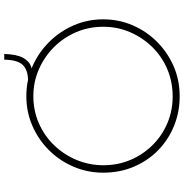

<svg xmlns="http://www.w3.org/2000/svg" viewBox="-1 -857 866 904"><g transform="rotate(-90 432.0 -405.0)"><path d="M71 -352Q71 -426 99 -491.5Q127 -557 176.5 -607Q226 -657 291.5 -685.5Q357 -714 431 -714Q506 -714 571 -685.5Q636 -657 686 -607Q736 -557 764.5 -491.5Q793 -426 793 -352Q793 -278 764.5 -212.5Q736 -147 686 -97.5Q636 -48 571 -20Q506 8 431 8Q357 8 291.5 -18.5Q226 -45 176.5 -93.5Q127 -142 99 -208Q71 -274 71 -352ZM106 -351Q106 -283 131 -224Q156 -165 200.5 -120Q245 -75 304 -50Q363 -25 429 -25Q498 -25 557.5 -50Q617 -75 661.5 -120Q706 -165 732 -224.5Q758 -284 758 -352Q758 -420 732.5 -479.5Q707 -539 662 -584Q617 -629 557.5 -655Q498 -681 431 -681Q362 -681 302.5 -654.5Q243 -628 199 -582Q155 -536 130.5 -476.5Q106 -417 106 -351ZM504 -706Q554 -706 578 -730.5Q602 -755 603 -818H630Q628 -759 612 -729.5Q596 -700 568.5 -691Q541 -682 504 -682Z"/></g></svg>

Font: Josefin Sans Thin ExtraLight
Style: Regular
Weight: 250
Version: Version 2.001